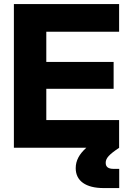

<svg xmlns="http://www.w3.org/2000/svg" viewBox="-20 -748 654 972"><path d="M50.3 0H417C381.3 32.2 363.3 64.5 363.3 103.5C363.3 168 414.6 204.1 504.9 204.1H583.5V106.9H555.2C528.3 106.9 515.1 97.2 515.1 76.2C515.1 52.7 532.2 34.2 583.5 0H583V-140.1H214.4V-298.3H555.2V-434.6H214.4V-587.4H583V-727.5H50.3Z"/></svg>

Font: Raveo Display
Style: Bold
Weight: 700
Designer: Jakub Foglar, Rasmus Andersson (Inter)
Foundry: Jakubfoglar.com
Version: Version 1.100;Glyphs 3.2.3 (3260)